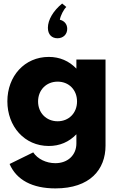

<svg xmlns="http://www.w3.org/2000/svg" viewBox="-20 -796 657 1066"><path d="M20.9 -233.6C20.9 -94.1 115.9 14.5 250.9 14.5C311.4 14.5 363.2 -7.7 404.1 -50.5V0.5C404.1 64.1 357.3 110 287.3 110C236.8 110 188.6 86.8 164.5 50L33.2 114.5C71.8 203.6 160 250 287.7 250C480 250 565.9 145 565.9 12.7V-465.5H404.1V-415C363.2 -457.7 311.4 -480 250.9 -480C115.9 -480 20.9 -372.7 20.9 -233.6ZM300 -342.7C362.7 -342.7 407.7 -296.8 407.7 -232.7C407.7 -169.1 362.7 -122.7 300 -122.7C237.3 -122.7 191.4 -169.1 191.4 -232.7C191.4 -296.4 237.3 -342.7 300 -342.7ZM245.9 -641.8C245.9 -603.6 268.2 -583.6 299.1 -583.6C331.4 -583.6 353.2 -605.5 353.2 -635.9C353.2 -661.8 337.3 -680.5 312.3 -686.4C315.9 -709.5 333.6 -743.6 348.2 -757.3L325 -776.4C275.5 -735.9 245.9 -685.5 245.9 -641.8Z"/></svg>

Font: Spartan MB ExtBd
Style: Regular
Weight: 800
Designer: Matt Bailey, Mirko Velimirovic
Foundry: Matt Bailey
Version: Version 1.005